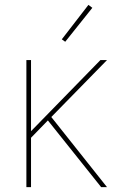

<svg xmlns="http://www.w3.org/2000/svg" viewBox="-20 -766 540 786"><path d="M88 0V-520H107V-229L391 -520H418L190 -287L418 0H394L176 -273L107 -202V0ZM247 -595 233 -605 342 -746 358 -734Z"/></svg>

Font: Iosevka SS04 Thin
Style: Regular
Weight: 100
Monospace: yes
Designer: Belleve Invis
Foundry: Belleve Invis
Version: Version 19.0.0; ttfautohint (v1.8.4)